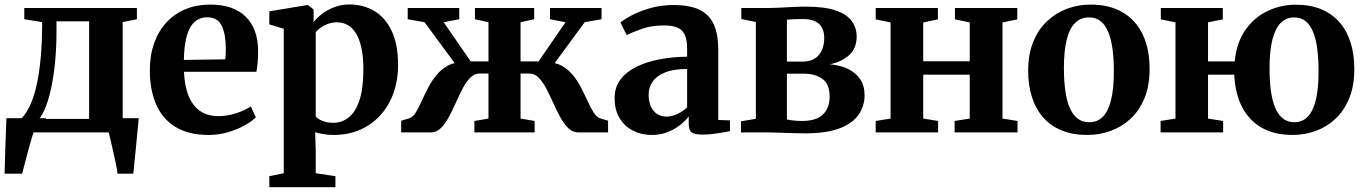

<svg xmlns="http://www.w3.org/2000/svg" viewBox="-21 -578 5958 838"><path d="M47.5 0V-55.5L68 -56.5Q92 -79 109.8 -117Q127.5 -155 139.2 -208.2Q151 -261.5 157 -330Q163 -398.5 163 -481.5L85 -494V-543H576.5V-494L514.5 -481.5V0ZM149.5 -59H368V-485H225.5V-439Q225.5 -371 219.8 -310.8Q214 -250.5 203.8 -200.8Q193.5 -151 179.8 -115Q166 -79 149.5 -59ZM-1 180Q0 148.5 1 108.2Q2 68 3.8 23.8Q5.5 -20.5 7 -62H180.5L126.5 -2.5Q121.5 10.5 114.2 35.8Q107 61 99.2 90Q91.5 119 85 143.8Q78.5 168.5 76 180ZM492 180Q490 162.5 484.8 137.2Q479.5 112 473.5 85Q467.5 58 462 35Q456.5 12 453.5 -0.5L419 -62H584.5Q583 -45.5 580.5 -20.8Q578 4 575.5 32.5Q573 61 570 89.2Q567 117.5 564.8 141.2Q562.5 165 561 180Z M890 11Q801 11 744 -24.5Q687 -60 660 -123.5Q633 -187 633 -270Q633 -337.5 652.2 -390.8Q671.5 -444 706.8 -481.5Q742 -519 790.2 -538.5Q838.5 -558 897 -558Q996.5 -558 1050 -506.5Q1103.5 -455 1105.5 -361Q1105.5 -328 1103.5 -304.5Q1101.5 -281 1098 -264.5H782Q784 -218.5 794.2 -182.5Q804.5 -146.5 823.2 -121.5Q842 -96.5 869.2 -83.8Q896.5 -71 932.5 -71Q971 -71 1011 -84.2Q1051 -97.5 1073.5 -113.5L1095.5 -66Q1079.5 -49 1047.8 -31.2Q1016 -13.5 975 -1.2Q934 11 890 11ZM781.5 -316.5 962.5 -319Q963.5 -330.5 964 -342.2Q964.5 -354 964.5 -365.5Q964.5 -428.5 946.8 -465.5Q929 -502.5 883 -502.5Q861.5 -502.5 843.5 -493.2Q825.5 -484 812 -462.8Q798.5 -441.5 790.5 -405.8Q782.5 -370 781.5 -316.5Z M1154.5 239V191L1217.5 178V-452.5L1154.5 -471.5V-528.5L1317.5 -555.5H1324L1348 -536.5L1347.5 -481Q1360 -498 1382.8 -516Q1405.5 -534 1436.8 -546.2Q1468 -558.5 1504.5 -558.5Q1564.5 -558.5 1612.5 -530.2Q1660.5 -502 1688.5 -443.2Q1716.5 -384.5 1716.5 -292Q1716.5 -229 1697.2 -174Q1678 -119 1641 -77.2Q1604 -35.5 1552 -12.2Q1500 11 1434 11Q1412 11 1389.5 7.2Q1367 3.5 1354.5 -1L1357 78V178L1443 191V239ZM1433.5 -42Q1471.5 -42 1501.2 -65.8Q1531 -89.5 1548 -141Q1565 -192.5 1565 -275Q1565 -330.5 1556.2 -369.8Q1547.5 -409 1532 -433.5Q1516.5 -458 1495.8 -469.2Q1475 -480.5 1451 -480.5Q1428.5 -480.5 1410 -473.8Q1391.5 -467 1378 -457Q1364.5 -447 1357 -438V-70Q1364.5 -59.5 1385.5 -50.8Q1406.5 -42 1433.5 -42Z M1730 0V-51L1765 -61.5Q1781 -66.5 1793.5 -86.8Q1806 -107 1818.8 -135.2Q1831.5 -163.5 1847 -193.8Q1862.5 -224 1883.8 -250Q1905 -276 1934 -291.8Q1963 -307.5 2003 -305.5L2001 -251.5L1832 -481L1758.5 -494V-543H1983.5V-494L1915.5 -481L2033.5 -310H2111V-481L2052 -494V-543H2310.5V-494L2251 -481V-310H2329.5L2447.5 -481L2379.5 -494V-543H2604.5V-494L2531 -481L2362.5 -251.5L2360 -305.5Q2400.5 -307.5 2429.5 -291.8Q2458.5 -276 2479.5 -250Q2500.5 -224 2516 -193.8Q2531.5 -163.5 2544.5 -135.2Q2557.5 -107 2570.2 -86.8Q2583 -66.5 2598.5 -61.5L2633 -51V0H2502.5Q2478.5 0 2459.5 -18.5Q2440.5 -37 2424.5 -66.2Q2408.5 -95.5 2393.8 -128.5Q2379 -161.5 2363.8 -190.8Q2348.5 -220 2330.5 -238.5Q2312.5 -257 2290 -257H2251V-60.5L2312.5 -50V0H2049.5V-50L2111 -60.5V-257H2071.5Q2049 -257 2031 -238.5Q2013 -220 1997.8 -190.8Q1982.5 -161.5 1968 -128.5Q1953.5 -95.5 1937.5 -66.2Q1921.5 -37 1902.8 -18.5Q1884 0 1860 0Z M2823 11Q2779 11 2742.2 -7.5Q2705.5 -26 2683.5 -62Q2661.5 -98 2661.5 -149.5Q2661.5 -197 2687.2 -231Q2713 -265 2757.5 -286.8Q2802 -308.5 2858.8 -319.2Q2915.5 -330 2978 -330.5V-364Q2978 -399.5 2969.5 -422.2Q2961 -445 2939 -456Q2917 -467 2877 -467Q2821.5 -467 2779.5 -451.8Q2737.5 -436.5 2714 -425L2687 -480Q2700 -491.5 2733.2 -509.5Q2766.5 -527.5 2814.2 -541.8Q2862 -556 2918.5 -556Q2990 -556 3032.8 -535Q3075.5 -514 3094.8 -470.5Q3114 -427 3114 -360V-54.5L3165 -52.5V-5.5Q3154 -3 3133.2 0.5Q3112.5 4 3089 6.8Q3065.5 9.5 3045 9.5Q3011.5 9.5 2998.2 0Q2985 -9.5 2985 -39.5V-70Q2973.5 -54 2950.8 -35Q2928 -16 2895.8 -2.5Q2863.5 11 2823 11ZM2889 -69Q2910.5 -69 2935.5 -80.5Q2960.5 -92 2978 -110V-277Q2919.5 -277 2882.2 -262Q2845 -247 2827.5 -221.8Q2810 -196.5 2810 -165.5Q2810 -134.5 2820 -112.8Q2830 -91 2848 -80Q2866 -69 2889 -69Z M3492 4Q3465.5 4 3435.5 3Q3405.5 2 3377.5 1Q3349.5 0 3329 0H3213V-48.5L3278 -59.5V-482L3214.5 -495V-543H3333Q3352 -543 3380.5 -544.5Q3409 -546 3440 -547.5Q3471 -549 3496.5 -549Q3580 -549 3628.2 -531.8Q3676.5 -514.5 3697.2 -485Q3718 -455.5 3718 -419Q3718 -367.5 3685.8 -338Q3653.5 -308.5 3601 -297.5Q3646.5 -293.5 3680.5 -277Q3714.5 -260.5 3733.5 -232Q3752.5 -203.5 3752.5 -162Q3752.5 -116 3727 -78.2Q3701.5 -40.5 3644.5 -18.2Q3587.5 4 3492 4ZM3478.5 -50Q3543 -50 3571.5 -79Q3600 -108 3600 -155.5Q3600 -211.5 3568.2 -234Q3536.5 -256.5 3486.5 -256.5H3413.5V-56.5Q3420 -55 3430.2 -53.5Q3440.5 -52 3453 -51Q3465.5 -50 3478.5 -50ZM3413.5 -309H3480Q3515 -309 3536.2 -323.2Q3557.5 -337.5 3567 -360.8Q3576.5 -384 3576.5 -412Q3576.5 -437 3567.2 -455.8Q3558 -474.5 3537.2 -484.8Q3516.5 -495 3480.5 -495Q3462.5 -495 3445.5 -494.2Q3428.5 -493.5 3413.5 -492Z M3801 0V-50L3866 -60.5V-480L3801 -493.5V-543H4072.5V-493.5L4008.5 -480V-310.5H4211.5V-480L4147 -493.5V-543H4419V-493.5L4354.5 -480V-60.5L4420 -50V0H4145.5V-50L4211.5 -60.5V-252H4008.5V-60.5L4073.5 -50V0Z M4466.5 -269Q4466.5 -341.5 4488.8 -395.8Q4511 -450 4549.5 -486Q4588 -522 4636.8 -540Q4685.5 -558 4738.5 -558Q4822 -558 4879.5 -523.8Q4937 -489.5 4966.8 -426.8Q4996.5 -364 4996.5 -277.5Q4996.5 -204 4974.2 -149.8Q4952 -95.5 4913.5 -59.8Q4875 -24 4826 -6.5Q4777 11 4724 11Q4662 11 4614 -8.2Q4566 -27.5 4533.2 -64.2Q4500.5 -101 4483.5 -152.8Q4466.5 -204.5 4466.5 -269ZM4733 -44.5Q4768.5 -44.5 4792.2 -68.2Q4816 -92 4828.2 -141.2Q4840.5 -190.5 4840.5 -266Q4840.5 -320 4834.8 -363.5Q4829 -407 4816.2 -438Q4803.5 -469 4783 -485.5Q4762.5 -502 4732 -502Q4696.5 -502 4672 -478.5Q4647.5 -455 4635 -406Q4622.5 -357 4622.5 -280.5Q4622.5 -226.5 4628.5 -183Q4634.5 -139.5 4647.5 -108.5Q4660.5 -77.5 4681.8 -61Q4703 -44.5 4733 -44.5Z M5620 11Q5560 11 5514 -7.2Q5468 -25.5 5435.8 -60Q5403.5 -94.5 5386 -143Q5368.5 -191.5 5366 -252H5251.5V-60.5L5317.5 -50V0H5044.5V-50L5109.5 -60.5V-480.5L5045.5 -493.5V-543H5316V-493.5L5251.5 -480.5V-310H5368Q5376 -392.5 5414.8 -447.5Q5453.5 -502.5 5511.5 -530Q5569.5 -557.5 5634.5 -557.5Q5697 -557.5 5744.5 -538Q5792 -518.5 5824.5 -481.8Q5857 -445 5873.5 -393Q5890 -341 5890 -277Q5890 -203.5 5868 -149.5Q5846 -95.5 5808 -59.8Q5770 -24 5721.5 -6.5Q5673 11 5620 11ZM5628.5 -44.5Q5663 -44.5 5686.5 -68.5Q5710 -92.5 5722 -141.5Q5734 -190.5 5734 -266Q5734 -321 5728.2 -364.8Q5722.5 -408.5 5710 -439Q5697.5 -469.5 5677.2 -485.8Q5657 -502 5627 -502Q5592.5 -502 5568.8 -478Q5545 -454 5532.5 -405.2Q5520 -356.5 5520 -280.5Q5520 -224.5 5526 -181Q5532 -137.5 5545 -107Q5558 -76.5 5578.8 -60.5Q5599.5 -44.5 5628.5 -44.5Z"/></svg>

Font: Merriweather 48pt
Style: Bold
Weight: 700
Version: Version 2.100